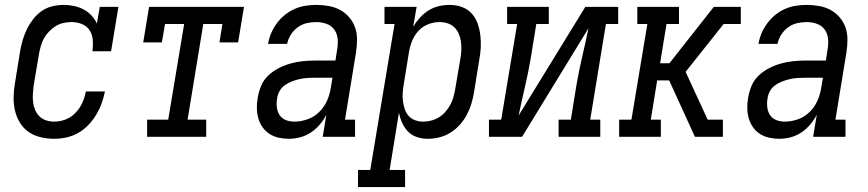

<svg xmlns="http://www.w3.org/2000/svg" viewBox="-20 -558 3540 783"><path d="M201 8Q173 8 145.5 1.5Q118 -5 96.5 -20Q75 -35 61 -58Q47 -81 41 -107.5Q35 -134 35.5 -162.5Q36 -191 41 -219L62 -349Q66 -372 72.5 -394.5Q79 -417 89.5 -438.5Q100 -460 115 -479.5Q130 -499 150 -513Q170 -527 193.5 -532.5Q217 -538 240 -538Q261 -538 282 -533.5Q303 -529 321 -519.5Q339 -510 353 -495Q367 -480 375 -462L387 -530H463L433 -349H357Q360 -371 358.5 -393.5Q357 -416 346 -433.5Q335 -451 315 -459.5Q295 -468 272 -468Q256 -468 239.5 -464.5Q223 -461 208 -452Q193 -443 180.5 -430Q168 -417 159.5 -402Q151 -387 146.5 -370.5Q142 -354 139 -338L117 -208Q115 -191 114 -174Q113 -157 115 -140.5Q117 -124 123.5 -109Q130 -94 141.5 -83Q153 -72 168.5 -67Q184 -62 201 -62Q225 -62 248 -71Q271 -80 288.5 -98.5Q306 -117 316 -139.5Q326 -162 330 -185H408Q403 -160 394.5 -136.5Q386 -113 372.5 -90.5Q359 -68 340.5 -48.5Q322 -29 299 -16Q276 -3 251 2.5Q226 8 201 8Z M580 0V-70H666L731 -460H653L640 -385H564L588 -530H975L951 -385H875L887 -460H809L745 -70H821V0Z M1158 8Q1137 8 1116.5 3.5Q1096 -1 1079 -12Q1062 -23 1050.5 -39.5Q1039 -56 1033.5 -75.5Q1028 -95 1027.5 -116.5Q1027 -138 1031 -159Q1035 -184 1045 -208Q1055 -232 1074 -250Q1093 -268 1116.5 -280Q1140 -292 1165 -299Q1190 -306 1214.5 -308.5Q1239 -311 1263 -311H1348L1355 -357Q1359 -378 1357 -399.5Q1355 -421 1343 -437.5Q1331 -454 1311 -461Q1291 -468 1270 -468Q1250 -468 1230.5 -463.5Q1211 -459 1194 -446.5Q1177 -434 1166 -416.5Q1155 -399 1151 -379H1073Q1077 -402 1086 -423Q1095 -444 1109 -463Q1123 -482 1141.5 -497Q1160 -512 1181.5 -521.5Q1203 -531 1225.5 -534.5Q1248 -538 1270 -538Q1295 -538 1320.5 -533.5Q1346 -529 1367 -517.5Q1388 -506 1404 -487.5Q1420 -469 1428 -446Q1436 -423 1436 -397Q1436 -371 1432 -345L1387 -70H1428V0H1296L1311 -90Q1300 -69 1284 -50Q1268 -31 1247.5 -17.5Q1227 -4 1204 2Q1181 8 1158 8ZM1180 -62Q1207 -62 1234 -71.5Q1261 -81 1281.5 -101Q1302 -121 1313.5 -147Q1325 -173 1329 -200L1336 -241H1263Q1248 -241 1232.5 -240Q1217 -239 1201.5 -235.5Q1186 -232 1170.5 -226Q1155 -220 1141.5 -210.5Q1128 -201 1120 -186.5Q1112 -172 1110 -156Q1107 -139 1109 -121Q1111 -103 1120 -89Q1129 -75 1145.5 -68.5Q1162 -62 1180 -62Z M1440 205V135H1490L1589 -460H1548V-530H1679L1665 -449Q1677 -469 1693 -486.5Q1709 -504 1728.5 -516Q1748 -528 1770 -533Q1792 -538 1814 -538Q1814 -538 1814 -538Q1814 -538 1814 -538Q1840 -538 1863.5 -529.5Q1887 -521 1903.5 -503Q1920 -485 1928 -461.5Q1936 -438 1939 -413.5Q1942 -389 1940.5 -362.5Q1939 -336 1934 -311L1913 -181Q1909 -157 1902 -134Q1895 -111 1883.5 -89.5Q1872 -68 1855 -49Q1838 -30 1817 -17Q1796 -4 1772 2Q1748 8 1725 8Q1702 8 1680.5 1Q1659 -6 1644 -21.5Q1629 -37 1620 -57Q1611 -77 1607 -99L1569 135H1632V205ZM1705 -62Q1721 -62 1737.5 -66Q1754 -70 1769 -79Q1784 -88 1795.5 -101Q1807 -114 1815.5 -129Q1824 -144 1828.5 -160Q1833 -176 1836 -192L1858 -322Q1861 -339 1861.5 -356.5Q1862 -374 1859.5 -390Q1857 -406 1850.5 -421Q1844 -436 1832.5 -447Q1821 -458 1805 -463Q1789 -468 1772 -468Q1749 -468 1726 -459Q1703 -450 1686.5 -432Q1670 -414 1661 -392Q1652 -370 1648 -347L1627 -217Q1624 -200 1622.5 -182Q1621 -164 1623 -147.5Q1625 -131 1630 -115Q1635 -99 1645.5 -86.5Q1656 -74 1672 -68Q1688 -62 1705 -62Z M1974 0V-70H2024L2089 -460H2048V-530H2218V-460H2167L2144 -318Q2134 -260 2120.5 -202.5Q2107 -145 2095 -87L2367 -530H2501V-460H2451L2387 -70H2428V0H2258V-70H2308L2331 -212Q2341 -270 2354.5 -327.5Q2368 -385 2380 -443L2109 0Z M2505 0V-70H2555L2620 -460H2579V-530H2749V-460H2698L2672 -300H2710L2891 -530H3001V-460H2931L2776 -265L2866 -70H2928V0H2814L2741 -160L2709 -230H2660L2634 -70H2675V0Z M3158 8Q3137 8 3116.5 3.5Q3096 -1 3079 -12Q3062 -23 3050.5 -39.5Q3039 -56 3033.5 -75.5Q3028 -95 3027.5 -116.5Q3027 -138 3031 -159Q3035 -184 3045 -208Q3055 -232 3074 -250Q3093 -268 3116.5 -280Q3140 -292 3165 -299Q3190 -306 3214.5 -308.5Q3239 -311 3263 -311H3348L3355 -357Q3359 -378 3357 -399.5Q3355 -421 3343 -437.5Q3331 -454 3311 -461Q3291 -468 3270 -468Q3250 -468 3230.5 -463.5Q3211 -459 3194 -446.5Q3177 -434 3166 -416.5Q3155 -399 3151 -379H3073Q3077 -402 3086 -423Q3095 -444 3109 -463Q3123 -482 3141.5 -497Q3160 -512 3181.5 -521.5Q3203 -531 3225.5 -534.5Q3248 -538 3270 -538Q3295 -538 3320.5 -533.5Q3346 -529 3367 -517.5Q3388 -506 3404 -487.5Q3420 -469 3428 -446Q3436 -423 3436 -397Q3436 -371 3432 -345L3387 -70H3428V0H3296L3311 -90Q3300 -69 3284 -50Q3268 -31 3247.5 -17.5Q3227 -4 3204 2Q3181 8 3158 8ZM3180 -62Q3207 -62 3234 -71.5Q3261 -81 3281.5 -101Q3302 -121 3313.5 -147Q3325 -173 3329 -200L3336 -241H3263Q3248 -241 3232.5 -240Q3217 -239 3201.5 -235.5Q3186 -232 3170.5 -226Q3155 -220 3141.5 -210.5Q3128 -201 3120 -186.5Q3112 -172 3110 -156Q3107 -139 3109 -121Q3111 -103 3120 -89Q3129 -75 3145.5 -68.5Q3162 -62 3180 -62Z"/></svg>

Font: Iosevka Curly Slab Oblique
Style: Regular
Weight: 400
Italic angle: -9°
Monospace: yes
Designer: Belleve Invis
Foundry: Belleve Invis
Version: Version 11.1.0; ttfautohint (v1.8.3)